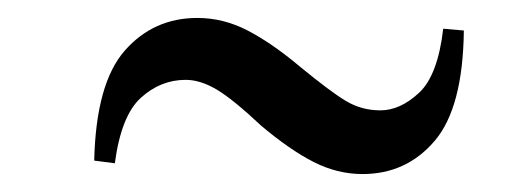

<svg xmlns="http://www.w3.org/2000/svg" viewBox="-20 -452 581 214"><path d="M314 -378Q348 -350 365.5 -339.5Q383 -329 404 -329Q426 -329 447 -348.5Q468 -368 474 -420L497 -418Q496 -332 464.5 -295Q433 -258 384 -258Q356 -258 329.5 -271.5Q303 -285 271 -312Q239 -342 221 -352.5Q203 -363 187 -363Q159 -363 137 -343Q115 -323 108 -270L85 -273Q87 -359 119 -395.5Q151 -432 200 -432Q229 -432 256 -418Q283 -404 314 -378Z"/></svg>

Font: DM Serif Display
Style: Italic
Weight: 400
Italic angle: -12°
Designer: Colophon Foundry, Frank Grießhammer
Foundry: Colophon Foundry
Version: Version 5.100; ttfautohint (v1.8.2)